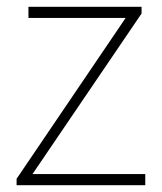

<svg xmlns="http://www.w3.org/2000/svg" viewBox="-20 -547 478 567"><path d="M29 0H409V-33H76L398 -507V-527H64V-494H351L29 -19Z"/></svg>

Font: Noto Sans CJK Thin
Style: Regular
Weight: 100
Designer: Ryoko NISHIZUKA (kana & ideographs); Paul D. Hunt (Latin, Greek & Cyrillic); Wenlong ZHANG (bopomofo); Sandoll Communica
Foundry: Adobe Systems Incorporated
Version: Version 1.000;PS 1;hotconv 1.0.78;makeotf.lib2.5.61930